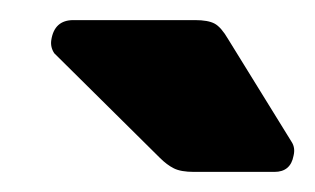

<svg xmlns="http://www.w3.org/2000/svg" viewBox="-20 -766 313 191"><path d="M173 -595Q160 -595 153 -598.5Q146 -602 139 -609L34 -713Q30 -719 31 -726Q34 -746 53 -746H174Q187 -746 193.5 -742.5Q200 -739 207 -727L270 -625Q274 -619 272 -611Q269 -595 253 -595Z"/></svg>

Font: Rubik Light SemiBold
Style: Italic
Weight: 600
Italic angle: -12°
Version: Version 2.104